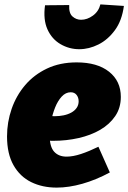

<svg xmlns="http://www.w3.org/2000/svg" viewBox="-20 -839 584 874"><path d="M238 15Q173 15 122 -10Q71 -35 41.5 -87Q12 -139 12 -218Q12 -283 33 -343.5Q54 -404 94.5 -451.5Q135 -499 194 -527Q253 -555 329 -555Q423 -555 476.5 -512.5Q530 -470 530 -398Q530 -348 504.5 -310.5Q479 -273 436 -248Q393 -223 337.5 -210.5Q282 -198 222 -198Q208 -198 199.5 -198.5Q191 -199 187 -199L197 -312Q205 -311 213 -310.5Q221 -310 229 -310Q250 -310 269.5 -314Q289 -318 304.5 -326.5Q320 -335 329 -348Q338 -361 338 -378Q338 -395 328.5 -407Q319 -419 302 -419Q279 -419 261 -399.5Q243 -380 231 -350Q219 -320 212.5 -286Q206 -252 206 -223Q206 -171 226.5 -148.5Q247 -126 283 -126Q312 -126 348.5 -138Q385 -150 428 -171L480 -54Q417 -20 355 -2.5Q293 15 238 15ZM341 -615Q295 -615 255.5 -638Q216 -661 196 -705.5Q176 -750 185 -815L295 -816Q293 -779 310 -764Q327 -749 349 -749Q377 -749 403 -768Q429 -787 437 -819L544 -812Q535 -745 503 -701.5Q471 -658 428 -636.5Q385 -615 341 -615Z"/></svg>

Font: Bitter Thin Black
Style: Italic
Weight: 900
Italic angle: -9°
Version: Version 3.020